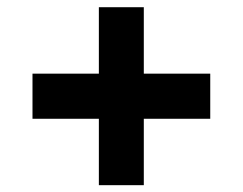

<svg xmlns="http://www.w3.org/2000/svg" viewBox="-20 -563 687 543"><path d="M259.6 -39.3V-542.6H386.7V-39.3ZM71.9 -227.1V-354.7H574.6V-227.1Z"/></svg>

Font: Inter Tight
Style: Regular
Weight: 400
Designer: Rasmus Andersson
Foundry: rsms
Version: Version 3.002